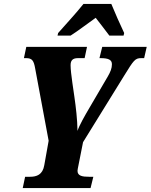

<svg xmlns="http://www.w3.org/2000/svg" viewBox="-20 -951 762 971"><path d="M274 -784 271 -771H337C378 -797 413 -825 464 -861C483 -836 517 -793 533 -771H605L608 -784C590 -822 559 -891 543 -931H402C365 -884 307 -822 274 -784ZM95 0H438L452 -57H431C397 -57 372 -61 372 -87C372 -93 374 -100 377 -116L400 -232L609 -570C656 -646 663 -657 694 -657H709L722 -714H497L483 -657H488C530 -657 546 -648 546 -626C546 -606 539 -588 525 -564L436 -412C407 -363 380 -315 372 -289C371 -348 364 -408 356 -463L346 -532C341 -569 337 -600 337 -621C337 -644 346 -657 374 -657H408L420 -714H113L101 -657H112C143 -657 151 -644 158 -604L226 -239L204 -116C196 -67 165 -57 132 -57H107Z"/></svg>

Font: Noto Serif ExtraCondensed Black
Style: Italic
Weight: 900
Width: 2
Italic angle: -12°
Designer: Monotype Design Team
Foundry: Monotype Imaging Inc.
Version: Version 2.014